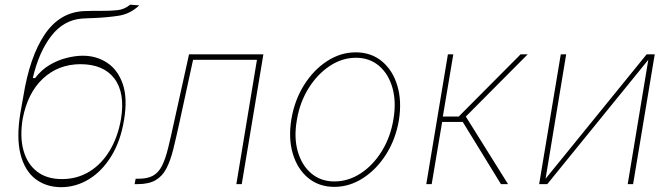

<svg xmlns="http://www.w3.org/2000/svg" viewBox="-20 -774 2816 807"><path d="M527 -754.3 565.3 -751.4Q527.3 -715.2 477.8 -707.7Q428.3 -700.3 374.3 -698.2Q362.2 -697.8 350 -697.3Q337.7 -696.7 325.3 -696Q247.9 -690.3 195.7 -623.2Q143.5 -556.1 117.9 -446H127.8Q153.8 -480.5 188.4 -500.9Q223 -521.3 259.8 -530.5Q296.5 -539.8 328.1 -539.8Q385.3 -539.8 430.2 -510.3Q475.1 -480.8 495.9 -421.2Q516.7 -361.5 501.4 -269.9Q486.9 -181.5 448.2 -118.3Q409.4 -55 354.8 -21.3Q300.1 12.4 237.2 12.8Q172.9 12.4 128.4 -22.2Q83.8 -56.8 66.2 -125.7Q48.7 -194.6 65.3 -296.9L78.1 -369.3Q105.1 -536.2 168 -629.3Q230.8 -722.3 332.4 -727.3Q351.9 -728.3 369.1 -728.3Q386.4 -728.3 402 -728.3Q443.2 -728 473.2 -731.2Q503.2 -734.4 527 -754.3ZM240.1 -21.3Q304.3 -21.3 355.6 -52.7Q407 -84.2 441.2 -141.2Q475.5 -198.2 488.6 -274.1Q506.4 -383.5 460.9 -443.7Q415.5 -503.9 318.2 -504.3Q225.1 -503.9 160.5 -443.7Q95.9 -383.5 75.3 -274.1Q62.9 -198.5 78.7 -141.7Q94.5 -84.9 135.5 -53.1Q176.5 -21.3 240.1 -21.3Z M545.8 0 550.1 -22.7H561.4Q599.8 -22.7 623 -35.5Q646.3 -48.3 660.7 -76.7Q675.1 -105.1 686.4 -150.9Q697.8 -196.7 712 -262.8L774.5 -545.5H1087L996.1 0H973.4L1060 -522.7H791.5L734.7 -261.4Q720.5 -196 708.3 -146.8Q696 -97.7 679 -65.2Q661.9 -32.7 633.3 -16.3Q604.8 0 557.2 0Z M1385.3 11.4Q1320.7 11.4 1275.4 -25.9Q1230.1 -63.2 1210.8 -127.8Q1191.4 -192.5 1204.9 -274.1Q1218.4 -353.7 1258.3 -417.1Q1298.3 -480.5 1354.9 -517.2Q1411.6 -554 1474.8 -554Q1540.1 -554 1585.4 -516.3Q1630.7 -478.7 1650 -414.1Q1669.4 -349.4 1656.6 -268.5Q1643.1 -188.9 1603 -125.5Q1562.9 -62.1 1506 -25.4Q1449.2 11.4 1385.3 11.4ZM1385.3 -11.4Q1444.2 -11.4 1496.4 -45.6Q1548.7 -79.9 1585.2 -139.4Q1621.8 -198.9 1633.9 -274.1Q1646 -347.3 1629.3 -405.5Q1612.6 -463.8 1572.8 -497.5Q1533 -531.2 1476.2 -531.2Q1418 -531.2 1365.8 -496.6Q1313.6 -462 1276.6 -402.5Q1239.7 -343 1227.6 -268.5Q1214.8 -195.3 1231.7 -137.1Q1248.6 -78.8 1288.5 -45.1Q1328.5 -11.4 1385.3 -11.4Z M1771.7 0 1862.6 -545.5H1885.3L1841.3 -284.1H1908L2168 -545.5H2197.8L1937.9 -284.1L2115.4 0H2085.6L1925.1 -261.4H1838.4L1794.4 0Z M2273.1 -22.7 2697.8 -545.5H2731.9L2641 0H2618.3L2704.9 -522.7L2280.2 0H2246.1L2337 -545.5H2359.7Z"/></svg>

Font: Inter UI Thin
Style: Italic
Weight: 100
Italic angle: -9.39999°
Designer: Rasmus Andersson
Foundry: rsms
Version: 3.2;8d6f07862